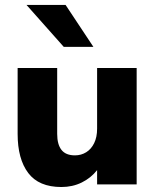

<svg xmlns="http://www.w3.org/2000/svg" viewBox="-20 -751 640 782"><path d="M51.8 -205.6V-474.1H212.9V-205.6Q212.9 -162.6 230.5 -140.4Q248 -118.2 285.2 -118.2Q310.5 -118.2 331.1 -130.9Q351.6 -143.6 363.5 -168Q375.5 -192.4 375.5 -227.1V-474.1H536.6V0H375.5V-58.1Q350.1 -25.9 312.7 -7.6Q275.4 10.7 230 10.7Q138.2 10.7 95 -46.4Q51.8 -103.5 51.8 -205.6ZM87.9 -731H247.1L360.4 -560.1H239.7Z"/></svg>

Font: Glacial Indifference
Style: Bold
Weight: 700
Designer: Alfredo Marco Pradil
Foundry: Alfredo Marco Pradil
Version: Version 1.312